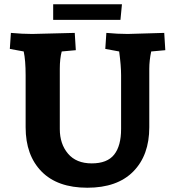

<svg xmlns="http://www.w3.org/2000/svg" viewBox="-20 -864 819 899"><path d="M679 -542V-268Q679 -137 604 -61Q529 15 389 15Q249 15 174.5 -61Q100 -137 100 -268V-512Q100 -581 91 -623L26 -635L31 -710Q84 -705 131 -705L330 -710L335 -629L269 -623Q260 -590 260 -542V-260Q260 -190 298.5 -144.5Q337 -99 409.5 -99Q482 -99 514.5 -140Q547 -181 547 -260V-512Q547 -556 538 -623L473 -635L478 -710Q531 -705 578 -705L749 -710L754 -629L688 -623Q679 -581 679 -542ZM229 -771V-844H551L544 -771Z"/></svg>

Font: Andada SC
Style: Bold
Weight: 700
Designer: Carolina Giovagnoli
Foundry: Carolina Giovagnoli
Version: Version 1.003